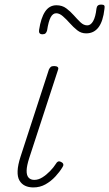

<svg xmlns="http://www.w3.org/2000/svg" viewBox="-20 -804 478 840"><path d="M126 16Q105 16 89.5 8.5Q74 1 65 -14.5Q56 -30 57 -56Q58 -82 70 -119L194 -500Q198 -508 202.5 -511.5Q207 -515 217 -515Q227 -515 232 -511Q237 -507 234 -499L108 -113Q97 -79 96.5 -58Q96 -37 105 -27Q114 -17 130 -17Q148 -17 165.5 -28Q183 -39 199 -55.5Q215 -72 225 -88Q228 -94 233.5 -97Q239 -100 248 -95Q256 -91 257 -85Q258 -79 253 -72Q241 -52 222 -31.5Q203 -11 179 2.5Q155 16 126 16ZM357 -658Q335 -658 318 -671.5Q301 -685 285.5 -702.5Q270 -720 255 -733Q240 -746 226 -746Q211 -746 201.5 -728Q192 -710 186 -671Q184 -663 179.5 -658.5Q175 -654 166 -654Q148 -654 151 -673Q159 -726 177.5 -753.5Q196 -781 227 -781Q252 -781 270 -767.5Q288 -754 303 -737Q318 -720 332 -706.5Q346 -693 362 -693Q377 -693 387.5 -711.5Q398 -730 402 -766Q404 -784 422 -784Q433 -784 436 -780Q439 -776 437 -765Q431 -711 411 -684.5Q391 -658 357 -658Z"/></svg>

Font: Playwrite CO Thin
Style: Regular
Weight: 250
Version: Version 1.002